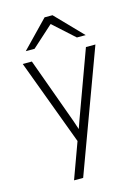

<svg xmlns="http://www.w3.org/2000/svg" viewBox="-136 -807 787 1077"><g transform="rotate(-15 258.0 -269.0)"><path d="M232 -14 47 -511H100L239 -128L256 -77L274 -128L414 -511H469L209 194H156ZM256 -687 133 -576H82L233 -732H279L430 -576H379Z"/></g></svg>

Font: Overpass ExtraLight
Style: Regular
Weight: 200
Designer: Delve Withrington, Thomas Jockin
Foundry: Delve Fonts
Version: Version 3.000;DELV;Overpass